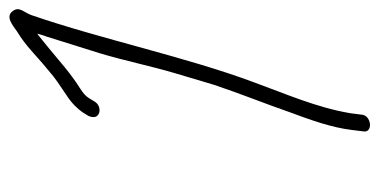

<svg xmlns="http://www.w3.org/2000/svg" viewBox="-222 -542 816 413"><g transform="rotate(-90 186.5 -336.0)"><path d="M143 -554C141 -549 140 -544 141 -540C144 -528 165 -526 174 -541L182 -554C185 -559 191 -565 202 -572C237 -594 260 -616 292 -642L318 -663L320 -664C318 -658 317 -652 314 -645C303 -609 291 -572 278 -530C262 -477 251 -422 235 -368L210 -284C192 -230 169 -173 151 -121C135 -78 118 -31 113 12L110 36C105 59 146 55 146 32L149 9C161 -63 191 -131 215 -197C270 -344 308 -526 360 -677C366 -694 380 -703 368 -718C356 -733 338 -717 325 -708C292 -688 275 -668 243 -642C220 -622 213 -619 187 -601C170 -590 159 -578 151 -567Z"/></g></svg>

Font: Stray Cat
Style: UltCnObl
Weight: 400
Version: Version 1.0